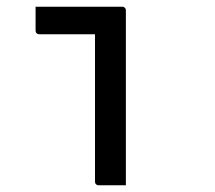

<svg xmlns="http://www.w3.org/2000/svg" viewBox="-20 -552 640 572"><path d="M263 -11Q263 -41 263 -85Q263 -129 263 -179.5Q263 -230 263 -280.5Q263 -331 263 -375.5Q263 -420 263 -450H248Q227 -450 211 -450Q195 -450 179 -450Q163 -450 143.5 -450Q124 -450 97 -450Q92 -450 89 -453Q86 -456 86 -461Q86 -479 86 -496.5Q86 -514 86 -532Q118 -532 144 -532Q170 -532 192.5 -532Q215 -532 237.5 -532Q260 -532 285.5 -532Q311 -532 344 -532Q348 -532 350 -530.5Q352 -529 353.5 -527Q355 -525 355 -521Q355 -474 355 -420.5Q355 -367 355 -312Q355 -257 355 -204Q355 -151 355 -103Q355 -86 355 -69Q355 -52 355 -35Q355 -18 355 0Q334 0 315 0Q296 0 274 0Q269 0 266 -3Q263 -6 263 -11Z"/></svg>

Font: Recursive Monospace
Style: Regular
Weight: 400
Version: Version 1.047